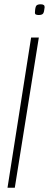

<svg xmlns="http://www.w3.org/2000/svg" viewBox="-20 -875 228 895"><path d="M170 -855Q189 -855 188 -841Q186 -819 181 -812Q176 -805 160 -805Q152 -805 147 -807.5Q142 -810 143 -819Q144 -841 149 -848Q154 -855 170 -855ZM15 0 125 -700H161L49 0Z"/></svg>

Font: Georama SemiCondensed ExtraLight
Style: Italic
Weight: 200
Width: 4
Italic angle: -9°
Designer: Jean-Baptiste Levee
Foundry: Production Type
Version: Version 1.000